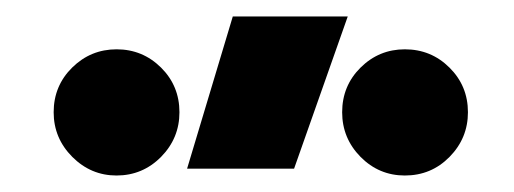

<svg xmlns="http://www.w3.org/2000/svg" viewBox="-20 -815 626 234"><path d="M208 -609.4 263.7 -794.9H403.8L338.4 -609.4ZM122 -601.1Q90.8 -601.1 68.1 -623.8Q45.4 -646.6 45.4 -678.2Q45.4 -710.4 68 -732.7Q90.6 -754.9 122.1 -754.9Q153.8 -754.9 176.3 -732.6Q198.7 -710.3 198.7 -678.2Q198.7 -646.6 176.3 -623.8Q153.8 -601.1 122 -601.1ZM473.4 -601.1Q441.9 -601.1 419.4 -623.8Q397 -646.6 397 -678.2Q397 -710.4 419.5 -732.7Q442 -754.9 473.4 -754.9Q505.4 -754.9 527.8 -732.6Q550.3 -710.3 550.3 -678.2Q550.3 -646.6 527.9 -623.8Q505.6 -601.1 473.4 -601.1Z"/></svg>

Font: Cascadia Code
Style: Regular
Weight: 400
Monospace: yes
Designer: Aaron Bell
Foundry: Saja Typeworks
Version: Version 2106.017